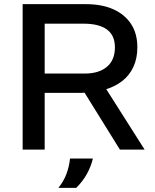

<svg xmlns="http://www.w3.org/2000/svg" viewBox="-20 -720 744 924"><path d="M89 0V-700H394Q470 -700 525 -675.5Q580 -651 610.5 -605Q641 -559 641 -492Q641 -439 622 -398Q603 -357 567.5 -329.5Q532 -302 481 -287.5Q430 -273 365 -273H195V0ZM557 0 377 -290 478 -312 676 0ZM195 -366H387Q456 -366 494.5 -398.5Q533 -431 533 -492Q533 -550 494.5 -578Q456 -606 384 -606H195ZM261 184Q287 152 300 116.5Q313 81 317 43H427Q418 81 398.5 116.5Q379 152 347 184Z"/></svg>

Font: REM
Style: Regular
Weight: 400
Designer: Octavio Pardo
Foundry: Ashler Design
Version: Version 1.005;gftools[0.9.28]